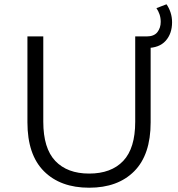

<svg xmlns="http://www.w3.org/2000/svg" viewBox="-20 -870 832 896"><path d="M108 -299V-700H182V-302Q182 -178 238 -119Q294 -60 396 -60Q499 -60 555 -119Q611 -178 611 -302V-700H683V-299Q683 -148 606.5 -71Q530 6 396 6Q262 6 185 -71Q108 -148 108 -299ZM649 -646V-700H664Q699 -700 714.5 -720Q730 -740 730 -768Q730 -787 724.5 -803Q719 -819 710 -832L757 -850Q769 -833 776 -811.5Q783 -790 783 -766Q783 -713 753 -679.5Q723 -646 664 -646Z"/></svg>

Font: Modern
Style: Small
Weight: 400
Designer: Julieta Ulanovsky
Foundry: Julieta Ulanovsky
Version: Version 8.000